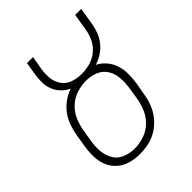

<svg xmlns="http://www.w3.org/2000/svg" viewBox="-207 -858 989 989"><g transform="rotate(-45 288.0 -363.5)"><path d="M236 8Q269 8 302 1Q335 -6 365 -25Q395 -44 417.5 -71.5Q440 -99 452 -130.5Q464 -162 469 -195L481 -262Q486 -295 486 -327Q486 -359 476.5 -388.5Q467 -418 447 -441.5Q427 -465 400 -478Q426 -486 450 -501Q474 -516 492 -538Q510 -560 520 -585Q530 -610 535 -636L551 -735H507L492 -642Q487 -612 473 -583Q459 -554 433 -533Q407 -512 377 -504Q347 -496 316 -496Q284 -496 254.5 -506Q225 -516 207 -540.5Q189 -565 185.5 -596.5Q182 -628 187 -660L200 -735H156L145 -667Q140 -638 140.5 -610Q141 -582 151 -557Q161 -532 179.5 -513Q198 -494 222 -483Q193 -473 166 -453.5Q139 -434 120 -408Q101 -382 90.5 -352.5Q80 -323 75 -293L64 -225Q58 -190 58.5 -154.5Q59 -119 71.5 -87.5Q84 -56 109 -33.5Q134 -11 167.5 -1.5Q201 8 236 8ZM237 -31Q203 -31 171 -44Q139 -57 122 -86Q105 -115 102.5 -149.5Q100 -184 106 -219L117 -286Q123 -320 137 -352.5Q151 -385 178.5 -410Q206 -435 239.5 -445.5Q273 -456 307 -456Q307 -456 307 -456Q307 -456 307 -456Q342 -456 373.5 -443Q405 -430 422 -401.5Q439 -373 441 -338.5Q443 -304 438 -269L427 -201Q421 -168 407 -135.5Q393 -103 366 -78Q339 -53 305 -42Q271 -31 237 -31Z"/></g></svg>

Font: Iosevka Sparkle XLtObl
Style: Regular
Weight: 200
Italic angle: -9°
Designer: Belleve Invis
Foundry: Belleve Invis
Version: Version 4.5.0; ttfautohint (v1.8.3)